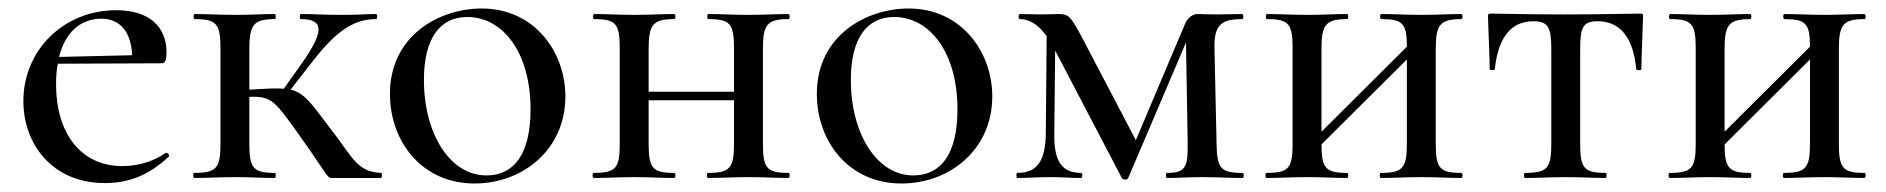

<svg xmlns="http://www.w3.org/2000/svg" viewBox="-20 -419 4441 452"><path d="M370 -59C339 -37 301 -28 268 -28C169 -28 112 -107 112 -220C112 -238 113 -254 116 -269L361 -270C370 -270 372 -281 372 -296C372 -357 330 -395 254 -395C129 -395 35 -300 35 -181C35 -81 102 12 227 12C281 12 329 -5 377 -50C381 -53 374 -61 370 -59ZM219 -375C263 -375 289 -343 291 -289L119 -285C133 -341 168 -375 219 -375Z M877 -12C819 -14 808 -53 758 -116C712 -177 697 -200 664 -208L710 -267C766 -340 808 -374 865 -374C869 -374 869 -386 865 -386C844 -386 826 -384 788 -384C734 -384 720 -386 688 -386C685 -386 685 -374 688 -374C743 -374 744 -346 690 -269L648 -210C629 -212 604 -210 567 -208V-303C567 -360 576 -374 627 -374C630 -374 630 -386 627 -386C602 -386 568 -384 534 -384C499 -384 465 -386 438 -386C435 -386 435 -374 438 -374C490 -374 499 -363 499 -305V-81C499 -23 490 -12 437 -12C434 -12 434 0 437 0C465 0 499 -2 534 -2C568 -2 601 0 627 0C630 0 630 -12 627 -12C576 -12 567 -23 567 -81V-191C621 -193 627 -181 688 -96C758 3 749 0 764 0H877C880 0 880 -12 877 -12Z M1097 13C1211 13 1311 -67 1311 -192C1311 -297 1238 -399 1114 -399C1015 -399 898 -336 898 -198C898 -85 974 13 1097 13ZM1125 -6C1040 -6 978 -103 978 -231C978 -329 1016 -379 1080 -379C1164 -379 1229 -295 1229 -162C1229 -56 1190 -6 1125 -6Z M1836 -12C1785 -12 1776 -23 1776 -81V-303C1776 -360 1785 -374 1836 -374C1840 -374 1840 -386 1836 -386C1811 -386 1777 -384 1743 -384C1708 -384 1674 -386 1648 -386C1644 -386 1644 -374 1648 -374C1699 -374 1708 -363 1708 -305V-203H1507V-303C1507 -360 1516 -374 1567 -374C1571 -374 1571 -386 1567 -386C1542 -386 1508 -384 1474 -384C1439 -384 1405 -386 1379 -386C1375 -386 1375 -374 1379 -374C1430 -374 1439 -363 1439 -305V-81C1439 -23 1430 -12 1378 -12C1374 -12 1374 0 1378 0C1405 0 1439 -2 1474 -2C1508 -2 1541 0 1567 0C1571 0 1571 -12 1567 -12C1516 -12 1507 -23 1507 -81V-183H1708V-81C1708 -23 1698 -12 1647 -12C1643 -12 1643 0 1647 0C1673 0 1708 -2 1743 -2C1777 -2 1810 0 1836 0C1840 0 1840 -12 1836 -12Z M2102 13C2216 13 2316 -67 2316 -192C2316 -297 2243 -399 2119 -399C2020 -399 1903 -336 1903 -198C1903 -85 1979 13 2102 13ZM2130 -6C2045 -6 1983 -103 1983 -231C1983 -329 2021 -379 2085 -379C2169 -379 2234 -295 2234 -162C2234 -56 2195 -6 2130 -6Z M2905 -12C2853 -12 2845 -23 2844 -81L2839 -308C2838 -364 2860 -374 2904 -374C2908 -374 2908 -386 2904 -386C2886 -386 2872 -385 2846 -385C2824 -385 2808 -386 2799 -386C2788 -386 2775 -377 2769 -361L2654 -89L2525 -335C2501 -379 2496 -386 2473 -386C2465 -386 2447 -385 2429 -385C2417 -385 2397 -386 2381 -386C2377 -386 2377 -374 2381 -374C2399 -374 2421 -366 2444 -334L2442 -104C2441 -39 2421 -12 2375 -12C2372 -12 2372 0 2375 0C2398 0 2425 -2 2451 -2C2480 -2 2503 0 2525 0C2529 0 2529 -12 2525 -12C2480 -12 2461 -39 2462 -104L2464 -300L2621 0C2623 5 2634 5 2636 0L2772 -319L2776 -81C2777 -23 2769 -12 2727 -12C2724 -12 2724 0 2727 0C2751 0 2777 -2 2811 -2C2843 -2 2879 0 2905 0C2909 0 2909 -12 2905 -12Z M3420 -12C3369 -12 3360 -23 3360 -81V-303C3360 -360 3369 -374 3420 -374C3424 -374 3424 -386 3420 -386C3395 -386 3361 -384 3327 -384C3292 -384 3258 -386 3232 -386C3228 -386 3228 -374 3232 -374C3282 -374 3292 -364 3292 -309L3091 -109V-303C3091 -360 3100 -374 3151 -374C3155 -374 3155 -386 3151 -386C3126 -386 3092 -384 3058 -384C3023 -384 2989 -386 2963 -386C2959 -386 2959 -374 2963 -374C3014 -374 3023 -363 3023 -305V-81C3023 -23 3014 -12 2962 -12C2958 -12 2958 0 2962 0C2989 0 3023 -2 3058 -2C3092 -2 3125 0 3151 0C3155 0 3155 -12 3151 -12C3101 -12 3091 -23 3091 -79L3292 -279V-81C3292 -23 3282 -12 3231 -12C3227 -12 3227 0 3231 0C3257 0 3292 -2 3327 -2C3361 -2 3394 0 3420 0C3424 0 3424 -12 3420 -12Z M3570 0C3598 0 3632 -2 3667 -2C3700 -2 3734 0 3760 0C3763 0 3763 -12 3760 -12C3709 -12 3700 -23 3700 -81V-303C3700 -354 3706 -369 3741 -369C3794 -369 3825 -331 3832 -256C3833 -253 3844 -253 3844 -256C3844 -282 3847 -338 3848 -378C3848 -386 3848 -387 3840 -387C3814 -387 3754 -385 3663 -385C3573 -385 3516 -387 3491 -387C3483 -387 3483 -386 3483 -378C3484 -338 3487 -282 3487 -256C3487 -253 3499 -253 3499 -256C3507 -331 3537 -369 3590 -369C3625 -369 3632 -354 3632 -303V-81C3632 -23 3623 -12 3570 -12C3567 -12 3567 0 3570 0Z M4369 -12C4318 -12 4309 -23 4309 -81V-303C4309 -360 4318 -374 4369 -374C4373 -374 4373 -386 4369 -386C4344 -386 4310 -384 4276 -384C4241 -384 4207 -386 4181 -386C4177 -386 4177 -374 4181 -374C4231 -374 4241 -364 4241 -309L4040 -109V-303C4040 -360 4049 -374 4100 -374C4104 -374 4104 -386 4100 -386C4075 -386 4041 -384 4007 -384C3972 -384 3938 -386 3912 -386C3908 -386 3908 -374 3912 -374C3963 -374 3972 -363 3972 -305V-81C3972 -23 3963 -12 3911 -12C3907 -12 3907 0 3911 0C3938 0 3972 -2 4007 -2C4041 -2 4074 0 4100 0C4104 0 4104 -12 4100 -12C4050 -12 4040 -23 4040 -79L4241 -279V-81C4241 -23 4231 -12 4180 -12C4176 -12 4176 0 4180 0C4206 0 4241 -2 4276 -2C4310 -2 4343 0 4369 0C4373 0 4373 -12 4369 -12Z"/></svg>

Font: Cormorant Infant Book
Style: Regular
Weight: 500
Designer: Christian Thalmann (Catharsis Fonts)
Version: Version 1.000;PS 002.000;hotconv 1.0.88;makeotf.lib2.5.64775